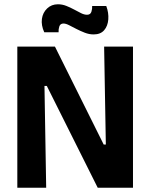

<svg xmlns="http://www.w3.org/2000/svg" viewBox="-20 -878 704 898"><path d="M61 0V-660H237L465 -202H475L467 -660H602V0H437L199 -476H188L196 0ZM418 -717Q397 -717 376.5 -725Q356 -733 337.5 -742.5Q319 -752 303.5 -760Q288 -768 277 -768Q262 -768 257.5 -754.5Q253 -741 254 -727H187Q172 -760 176 -789.5Q180 -819 200.5 -838.5Q221 -858 251 -858Q271 -858 290 -850.5Q309 -843 326.5 -833.5Q344 -824 359 -816.5Q374 -809 387 -809Q403 -809 407.5 -823Q412 -837 411 -850H477Q489 -818 486.5 -787Q484 -756 467 -736.5Q450 -717 418 -717Z"/></svg>

Font: Bricolage Grotesque 24pt SemiCondensed
Style: Bold
Weight: 700
Width: 4
Designer: Mathieu Triay
Foundry: Atelier Triay
Version: Version 1.001;gftools[0.9.33.dev8+g029e19f]